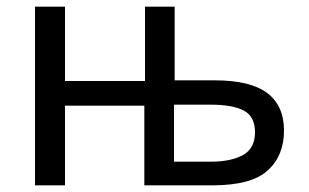

<svg xmlns="http://www.w3.org/2000/svg" viewBox="-20 -556 926 576"><path d="M504 -536V-315H624Q731 -315 781.5 -277Q832 -239 832 -164Q832 -89 783 -44.5Q734 0 618 0H413V-239H175V0H85V-536H175V-313H415V-536ZM612 -242H502V-71H614Q673 -71 709 -91Q745 -111 745 -159Q745 -207 711 -224.5Q677 -242 612 -242Z"/></svg>

Font: RS Noto Sans
Style: Regular
Weight: 400
Designer: Monotype Design Team
Foundry: Monotype Imaging Inc.
Version: Version 3.10